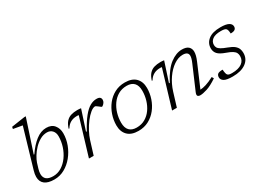

<svg xmlns="http://www.w3.org/2000/svg" viewBox="-30 -1411 2827 2089"><g transform="rotate(-30 1383.5 -366.0)"><path d="M214.5 -672.5Q205 -674 183.5 -677.8Q162 -681.5 139 -685.5Q116 -689.5 101.5 -692L106.5 -717L274 -742H292L158.5 -337H166Q223.5 -422 287.8 -472Q352 -522 420 -522Q486.5 -522 520 -480.2Q553.5 -438.5 553.5 -378.5Q553.5 -307.5 527.8 -238.5Q502 -169.5 456.2 -113.2Q410.5 -57 350.2 -23.5Q290 10 220.5 10Q140 10 100 -21.8Q60 -53.5 60 -113.5Q60 -146.5 72.5 -189ZM125.5 -178Q115.5 -144.5 115.5 -118Q115.5 -27.5 227 -27.5Q283 -27.5 331.5 -57.2Q380 -87 416.2 -137.2Q452.5 -187.5 472.8 -249.5Q493 -311.5 493 -375.5Q493 -420.5 468 -447.8Q443 -475 402.5 -475Q357 -475 315.2 -451.5Q273.5 -428 238.8 -391.5Q204 -355 180 -315.2Q156 -275.5 145.5 -243.5Z M797.5 -464.5Q793 -466 786.2 -466.2Q779.5 -466.5 773.5 -466.5Q682.5 -466.5 637 -390L628 -390.5Q644.5 -443.5 670.2 -471.5Q696 -499.5 731 -510Q766 -520.5 809.5 -520.5Q835 -520.5 857 -517L775.5 -268H785Q837.5 -364 882.5 -419.5Q927.5 -475 969 -498.2Q1010.5 -521.5 1051.5 -521.5Q1082.5 -521.5 1094.8 -510Q1107 -498.5 1107 -480Q1107 -461 1097.2 -446.8Q1087.5 -432.5 1076.8 -424.5Q1066 -416.5 1062 -416.5Q1060 -416.5 1051.2 -423Q1042.5 -429.5 1032.5 -437.5Q1022 -445.5 1012.5 -452.2Q1003 -459 1000 -459Q972.5 -459 938.8 -431.5Q905 -404 871.2 -360Q837.5 -316 810 -264.5Q782.5 -213 768 -165L717 0H657.5Z M1407.5 -522Q1497 -522 1543 -475.5Q1589 -429 1589 -349Q1589 -282.5 1567.2 -218.5Q1545.5 -154.5 1504.8 -102.8Q1464 -51 1406.5 -20.5Q1349 10 1277.5 10Q1188 10 1142 -36.5Q1096 -83 1096 -163Q1096 -229.5 1117.8 -293.5Q1139.5 -357.5 1180.2 -409.2Q1221 -461 1278.5 -491.5Q1336 -522 1407.5 -522ZM1277.5 -31.5Q1338 -31.5 1384.8 -58.5Q1431.5 -85.5 1463.8 -131.2Q1496 -177 1512.8 -233.5Q1529.5 -290 1529.5 -349Q1529.5 -415 1498 -447.8Q1466.5 -480.5 1407.5 -480.5Q1347 -480.5 1300.2 -453.5Q1253.5 -426.5 1221.2 -380.8Q1189 -335 1172.2 -278.5Q1155.5 -222 1155.5 -163Q1155.5 -97 1187 -64.2Q1218.5 -31.5 1277.5 -31.5Z M1681.5 -390 1672.5 -390.5Q1689 -443.5 1714.8 -471.5Q1740.5 -499.5 1775.5 -510Q1810.5 -520.5 1854 -520.5Q1878.5 -520.5 1900.5 -517L1821 -273.5H1831Q1903 -410.5 1977.5 -466.2Q2052 -522 2124 -522Q2180 -522 2205.8 -498Q2231.5 -474 2231.5 -434Q2231.5 -413 2224.8 -386Q2218 -359 2202.5 -323L2082.5 -42.5Q2113.5 -43.5 2156 -56.5Q2198.5 -69.5 2257.5 -100.5L2271 -76Q2194 -24.5 2139.2 -7.2Q2084.5 10 2053.5 10Q2028 10 2020 -3Q2012 -16 2025 -46L2150 -337Q2172 -388 2172 -417Q2172 -468 2103.5 -468Q2047.5 -468 1991 -429.5Q1934.5 -391 1887.8 -323.8Q1841 -256.5 1814.5 -171L1762 0H1702L1842 -464.5Q1837.5 -466 1830.8 -466.2Q1824 -466.5 1818 -466.5Q1727 -466.5 1681.5 -390Z M2400.5 -110.5Q2403.5 -56 2416.5 -41.5Q2424.5 -32.5 2437.8 -29.5Q2451 -26.5 2473 -26.5Q2552.5 -26.5 2596 -57.5Q2639.5 -88.5 2639.5 -144Q2639.5 -166 2630.8 -184Q2622 -202 2597.5 -218Q2573 -234 2525.5 -250.5Q2454.5 -275.5 2429.5 -304.5Q2404.5 -333.5 2404.5 -374Q2404.5 -439.5 2456.5 -480.8Q2508.5 -522 2609 -522Q2679.5 -522 2711.8 -504Q2744 -486 2744 -455Q2744 -432 2728 -419.5Q2712 -407 2673.5 -407Q2672.5 -431 2669 -446Q2665.5 -461 2657 -469.5Q2642 -484 2594 -484Q2521 -484 2486.8 -457.8Q2452.5 -431.5 2452.5 -390.5Q2452.5 -370.5 2461.5 -354.8Q2470.5 -339 2495.8 -324Q2521 -309 2570 -291Q2619.5 -273 2644.8 -252Q2670 -231 2679 -207Q2688 -183 2688 -156Q2688 -78.5 2627.2 -34.2Q2566.5 10 2460.5 10Q2382.5 10 2352.5 -9Q2322.5 -28 2322.5 -57Q2322.5 -83.5 2338.2 -97Q2354 -110.5 2400.5 -110.5Z"/></g></svg>

Font: Newsreader 6pt Light
Style: Italic
Weight: 300
Italic angle: -17°
Designer: Hugues Gentile
Foundry: Production Type
Version: Version 1.003; ttfautohint (v1.8.3)